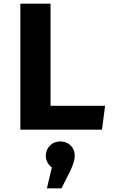

<svg xmlns="http://www.w3.org/2000/svg" viewBox="-20 -713 640 1056"><path d="M92 0V-693H258V-131H558L541 0ZM238 323 265 208Q251 197 241.5 181Q232 165 232 143Q232 111 254.5 88Q277 65 312 65Q346 65 368.5 87Q391 109 391 143Q391 161 384.5 182Q378 203 367 226L318 323Z"/></svg>

Font: Qzxlaeiskcpccdgjqmyffctclhy
Style: Regular
Weight: 700
Monospace: yes
Designer: Carrois Corporate & Edenspiekermann
Foundry: Carrois Corporate GbR & Edenspiekermann AG
Version: Version 2.001